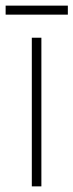

<svg xmlns="http://www.w3.org/2000/svg" viewBox="-36 -662 261 682"><path d="M-16 -610H205V-642H-16ZM77 0H111V-528H77Z"/></svg>

Font: Kathrein 37 Thin Condensed
Style: Regular
Weight: 250
Width: 3
Designer: Lazydogs Typefoundry, based on Open Sans by Ascender Corporation
Foundry: Lazydogs Typefoundry
Version: Version 1.003;PS 001.003;hotconv 1.0.88;makeotf.lib2.5.64775